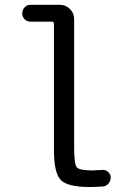

<svg xmlns="http://www.w3.org/2000/svg" viewBox="-20 -750 540 780"><path d="M103.5 -662.1Q89.8 -662.1 80.1 -671.9Q70.3 -681.6 70.3 -695.8Q70.3 -710 80.1 -720.2Q89.8 -730.5 103.5 -730.5H223.6Q247.1 -730.5 264.2 -713.4Q281.2 -696.3 281.2 -672.9V-150.4Q281.2 -84 291.5 -70.8Q301.8 -57.6 355.5 -57.6Q367.2 -57.6 394.5 -59.6Q408.2 -61.5 418.9 -51.8Q429.7 -42 429.7 -29.3Q429.7 -14.6 420.4 -3.9Q411.1 6.8 396.5 7.8Q362.3 9.8 344.7 9.8Q254.9 9.8 227.1 -18.6Q199.2 -46.9 199.2 -139.6V-653.3Q199.2 -662.1 190.4 -662.1Z"/></svg>

Font: Rounded Mgen+ 1m regular
Style: Regular
Weight: 400
Designer: [Source Han Sans]
Ryoko NISHIZUKA  (kana & ideographs); Paul D. Hunt (Latin, Greek & Cyrillic); Wenlong ZHANG  (bopomofo
Version: Version 1.059.20150602